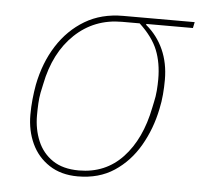

<svg xmlns="http://www.w3.org/2000/svg" viewBox="-43 -551 637 607"><g transform="rotate(5 275.5 -247.0)"><path d="M547 -487H399V-484Q435 -454 454 -411.5Q473 -369 473 -316Q473 -293 471 -269.5Q469 -246 464 -223Q451 -159 420 -105.5Q389 -52 340.5 -20Q292 12 225 12Q172 12 134.5 -12.5Q97 -37 78 -78Q59 -119 59 -169Q59 -194 61.5 -218.5Q64 -243 68 -265Q82 -336 116.5 -390Q151 -444 203 -475Q255 -506 324 -506H551ZM378 -487H322Q234 -487 172.5 -428.5Q111 -370 91 -269L85 -241Q82 -225 81 -207Q80 -189 80 -169Q80 -125 95.5 -88Q111 -51 143.5 -29Q176 -7 227 -7Q311 -7 366 -65.5Q421 -124 441 -225L445 -244Q449 -261 450.5 -280Q452 -299 452 -316Q452 -368 436 -408Q420 -448 378 -487Z"/></g></svg>

Font: IBM Plex Sans Thin
Style: Italic
Weight: 250
Italic angle: -11.31°
Designer: Mike Abbink, Paul van der Laan, Pieter van Rosmalen
Foundry: Bold Monday
Version: Version 3.201